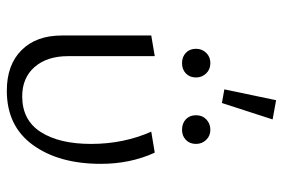

<svg xmlns="http://www.w3.org/2000/svg" viewBox="-150 -654 810 549"><g transform="rotate(90 254.5 -380.0)"><path d="M236 -617 267 -765 322 -755 275 -610ZM120 -536Q120 -553 131.5 -565Q143 -577 161 -577Q179 -577 190.5 -565Q202 -553 202 -536Q202 -518 190.5 -507Q179 -496 161 -496Q143 -496 131.5 -507Q120 -518 120 -536ZM310 -536Q310 -554 322 -565.5Q334 -577 352 -577Q369 -577 380.5 -565Q392 -553 392 -536Q392 -518 380.5 -507Q369 -496 352 -496Q333 -496 321.5 -507Q310 -518 310 -536ZM82 -152V-408L141 -418V-171Q141 -110 172 -74.5Q203 -39 256 -39Q324 -39 358 -92Q392 -145 392 -236Q392 -329 357 -408L417 -418Q449 -348 449 -264Q449 -144 395 -69.5Q341 5 240 5Q166 5 124 -37Q82 -79 82 -152Z"/></g></svg>

Font: Ysabeau Infant Semilight
Style: Regular
Weight: 300
Designer: Christian Thalmann (Catharsis Fonts)
Version: Version 0.003